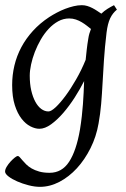

<svg xmlns="http://www.w3.org/2000/svg" viewBox="-22 -477 487 741"><path d="M165 -46.9Q175.3 -46.9 192.9 -63.2Q210.4 -79.6 230.7 -106.9Q251 -134.3 271.7 -170.4Q292.5 -206.5 308.6 -246.1Q310.5 -264.6 312.7 -284.9Q314.9 -305.2 318.8 -328.1Q320.3 -338.4 323 -347.7Q325.7 -356.9 329.1 -365.2Q321.8 -371.1 313 -377.9Q304.2 -384.8 293.7 -391.1Q283.2 -397.5 271 -401.6Q258.8 -405.8 245.1 -405.8Q222.7 -405.8 202.6 -394.8Q182.6 -383.8 165.8 -365.7Q148.9 -347.7 135.5 -324.5Q122.1 -301.3 112.5 -276.6Q103 -252 97.9 -228Q92.8 -204.1 92.8 -185.1Q92.8 -153.3 98.6 -127.9Q104.5 -102.5 114.3 -84.5Q124 -66.4 137.2 -56.6Q150.4 -46.9 165 -46.9ZM429.2 -439.9Q412.6 -426.3 403.1 -406.2Q393.6 -386.2 389.2 -351.1Q382.3 -293 379.2 -245.1Q376 -197.3 373.8 -155.5Q371.6 -113.8 368.4 -75.9Q365.2 -38.1 358.4 -0.5Q349.6 50.3 327.4 94.7Q305.2 139.2 274.7 172.4Q244.1 205.6 207.3 224.9Q170.4 244.1 132.3 244.1Q111.8 244.1 88.1 238Q64.5 231.9 44.4 223.1Q24.4 214.4 11 204.1Q-2.4 193.8 -2.4 185.1Q-2.4 176.8 3.9 166.3Q10.3 155.8 18.6 146.7Q26.9 137.7 34.9 131.3Q43 125 46.4 125Q50.3 125 54.4 129.9Q58.6 134.8 64.7 141.8Q70.8 148.9 79.3 157.5Q87.9 166 100.1 173.1Q112.3 180.2 129.4 185.1Q146.5 189.9 169.4 189.9Q216.8 189.9 244.6 147.5Q272.5 105 286.6 23.4Q291 -3.9 293.7 -28.1Q296.4 -52.2 298.1 -75Q299.8 -97.7 300.8 -119.4Q301.8 -141.1 302.7 -164.1Q287.1 -133.3 266.4 -100.8Q245.6 -68.4 222.4 -41.5Q199.2 -14.6 175.3 2.7Q151.4 20 129.9 20Q113.8 20 95.5 10.7Q77.1 1.5 61.3 -18.8Q45.4 -39.1 35.2 -71Q24.9 -103 24.9 -148.9Q24.9 -187.5 33.7 -224.4Q42.5 -261.2 60.3 -294.7Q78.1 -328.1 105 -357.7Q131.8 -387.2 168 -411.1Q181.6 -419.9 197.3 -428.2Q212.9 -436.5 229.5 -442.9Q246.1 -449.2 262.5 -453.1Q278.8 -457 293.9 -457Q304.7 -457 314.9 -453.9Q325.2 -450.7 334.7 -445.8Q344.2 -440.9 352.8 -435.1Q361.3 -429.2 369.1 -424.3Q380.4 -435.1 392.8 -442.9Q405.3 -450.7 418 -457L429.2 -439.9Z"/></svg>

Font: Gentium
Style: Italic
Weight: 400
Italic angle: -7°
Designer: J. Victor Gaultney
Version: Version 1.02; 2005; OFL release